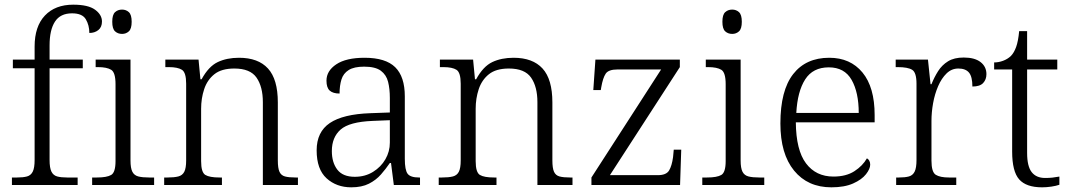

<svg xmlns="http://www.w3.org/2000/svg" viewBox="-20 -791 4575 821"><path d="M31 0V-32H53Q79 -32 95.5 -36.5Q112 -41 120 -57Q128 -73 128 -107V-499H35V-536H128V-592Q128 -678 172 -724.5Q216 -771 293 -771Q357 -771 386.5 -749.5Q416 -728 416 -699Q416 -675 400.5 -662.5Q385 -650 362 -650Q362 -683 347 -708.5Q332 -734 288 -734Q238 -734 215 -698.5Q192 -663 192 -597V-536H334V-499H192V-107Q192 -73 200 -57Q208 -41 224.5 -36.5Q241 -32 267 -32H312V0Z M502 -646Q484 -646 472 -657Q460 -668 460 -698Q460 -728 472 -739Q484 -750 502 -750Q519 -750 531 -739Q543 -728 543 -698Q543 -668 531 -657Q519 -646 502 -646ZM374 0V-32H394Q437 -32 455.5 -43Q474 -54 474 -102V-431Q474 -481 455.5 -492.5Q437 -504 399 -504H389V-536H538V-105Q538 -72 546 -56.5Q554 -41 571.5 -36.5Q589 -32 618 -32H639V0Z M682 0V-32H696Q725 -32 742.5 -36.5Q760 -41 768 -56.5Q776 -72 776 -105V-433Q776 -481 758 -492.5Q740 -504 702 -504H687V-536H829L837 -452H842Q872 -507 911 -525.5Q950 -544 1002 -544Q1084 -544 1126 -498Q1168 -452 1168 -353V-105Q1168 -72 1175 -56.5Q1182 -41 1198.5 -36.5Q1215 -32 1244 -32H1254V0H1104V-354Q1104 -420 1077 -459Q1050 -498 982 -498Q927 -498 896.5 -473.5Q866 -449 853 -409.5Q840 -370 840 -326V-102Q840 -54 858 -43Q876 -32 919 -32H929V0Z M1482 10Q1419 10 1376.5 -28.5Q1334 -67 1334 -148Q1334 -227 1390.5 -265Q1447 -303 1564 -307L1647 -310V-372Q1647 -411 1639.5 -441Q1632 -471 1608.5 -488.5Q1585 -506 1537 -506Q1494 -506 1471 -491.5Q1448 -477 1440 -451Q1432 -425 1432 -391Q1404 -391 1390 -403.5Q1376 -416 1376 -446Q1376 -488 1418 -516Q1460 -544 1539 -544Q1629 -544 1670 -503.5Q1711 -463 1711 -379V-112Q1711 -64 1723 -48Q1735 -32 1772 -32H1776V0H1664L1652 -94H1647Q1630 -69 1609 -45Q1588 -21 1557.5 -5.5Q1527 10 1482 10ZM1497 -35Q1541 -35 1575 -56Q1609 -77 1628 -110Q1647 -143 1647 -181V-277L1573 -274Q1474 -270 1436.5 -237Q1399 -204 1399 -145Q1399 -96 1422.5 -65.5Q1446 -35 1497 -35Z M1856 0V-32H1870Q1899 -32 1916.5 -36.5Q1934 -41 1942 -56.5Q1950 -72 1950 -105V-433Q1950 -481 1932 -492.5Q1914 -504 1876 -504H1861V-536H2003L2011 -452H2016Q2046 -507 2085 -525.5Q2124 -544 2176 -544Q2258 -544 2300 -498Q2342 -452 2342 -353V-105Q2342 -72 2349 -56.5Q2356 -41 2372.5 -36.5Q2389 -32 2418 -32H2428V0H2278V-354Q2278 -420 2251 -459Q2224 -498 2156 -498Q2101 -498 2070.5 -473.5Q2040 -449 2027 -409.5Q2014 -370 2014 -326V-102Q2014 -54 2032 -43Q2050 -32 2093 -32H2103V0Z M2509 0V-32L2807 -494H2621Q2582 -494 2570 -476Q2558 -458 2551 -418L2549 -406H2517L2526 -536H2887V-504L2588 -42H2793Q2829 -42 2841 -62Q2853 -82 2858 -119L2861 -151H2893L2888 0Z M3111 -646Q3093 -646 3081 -657Q3069 -668 3069 -698Q3069 -728 3081 -739Q3093 -750 3111 -750Q3128 -750 3140 -739Q3152 -728 3152 -698Q3152 -668 3140 -657Q3128 -646 3111 -646ZM2983 0V-32H3003Q3046 -32 3064.5 -43Q3083 -54 3083 -102V-431Q3083 -481 3064.5 -492.5Q3046 -504 3008 -504H2998V-536H3147V-105Q3147 -72 3155 -56.5Q3163 -41 3180.5 -36.5Q3198 -32 3227 -32H3248V0Z M3535 10Q3434 10 3375.5 -61.5Q3317 -133 3317 -263Q3317 -404 3371.5 -474Q3426 -544 3526 -544Q3616 -544 3668 -481Q3720 -418 3720 -299V-268H3383Q3384 -149 3426.5 -92.5Q3469 -36 3544 -36Q3598 -36 3633.5 -59Q3669 -82 3687 -114Q3693 -111 3697 -104Q3701 -97 3701 -87Q3701 -69 3683 -46Q3665 -23 3628 -6.5Q3591 10 3535 10ZM3652 -308Q3652 -396 3621.5 -449.5Q3591 -503 3524 -503Q3456 -503 3423 -451.5Q3390 -400 3385 -308Z M3812 0V-32H3824Q3850 -32 3866.5 -36.5Q3883 -41 3891 -57Q3899 -73 3899 -107V-433Q3899 -481 3880.5 -492.5Q3862 -504 3819 -504H3810V-536H3948L3959 -431H3963Q3975 -461 3991.5 -487Q4008 -513 4034 -529Q4060 -545 4101 -545Q4148 -545 4173 -525.5Q4198 -506 4198 -474Q4198 -451 4184 -436Q4170 -421 4138 -421Q4138 -463 4123.5 -480.5Q4109 -498 4078 -498Q4049 -498 4027.5 -477Q4006 -456 3991.5 -422.5Q3977 -389 3970 -350Q3963 -311 3963 -274V-104Q3963 -55 3981.5 -43.5Q4000 -32 4038 -32H4069V0Z M4436 10Q4368 10 4338 -24Q4308 -58 4308 -143V-494H4231V-524Q4250 -524 4269 -531Q4288 -538 4302 -551Q4316 -565 4325 -590Q4334 -615 4338 -658H4372V-536H4501V-494H4372V-137Q4372 -80 4391.5 -55Q4411 -30 4449 -30Q4466 -30 4480 -31.5Q4494 -33 4510 -36V-1Q4496 4 4475.5 7Q4455 10 4436 10Z"/></svg>

Font: Noto Serif Gurmukhi Light
Style: Regular
Weight: 300
Designer: Vaibhav Singh and the Monotype Design Team
Foundry: Monotype Imaging Inc.
Version: Version 2.004; ttfautohint (v1.8.4.7-5d5b)